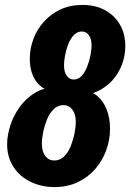

<svg xmlns="http://www.w3.org/2000/svg" viewBox="-20 -750 529 780"><path d="M201 10Q149 10 105 -11Q61 -32 35 -71.5Q9 -111 9 -164Q9 -200 22 -240.5Q35 -281 60.5 -316Q86 -351 122.5 -373Q159 -395 207 -395L212 -377Q178 -377 153 -394Q128 -411 114.5 -441Q101 -471 101 -511Q101 -552 115.5 -591Q130 -630 158 -661.5Q186 -693 225.5 -711.5Q265 -730 315 -730Q368 -730 407 -708.5Q446 -687 467.5 -649.5Q489 -612 489 -563Q489 -523 475 -486.5Q461 -450 435.5 -422.5Q410 -395 376 -379Q342 -363 302 -363L317 -381Q351 -381 375.5 -360Q400 -339 413.5 -304.5Q427 -270 427 -227Q427 -182 411.5 -139.5Q396 -97 366.5 -63Q337 -29 295 -9.5Q253 10 201 10ZM200 -98Q224 -98 241 -115Q258 -132 268 -158Q278 -184 283 -210Q288 -236 288 -254Q288 -286 274 -304.5Q260 -323 238 -323Q214 -323 197 -305.5Q180 -288 170 -262.5Q160 -237 155 -211Q150 -185 150 -168Q150 -134 164 -116Q178 -98 200 -98ZM279 -427Q299 -427 312.5 -442.5Q326 -458 335 -481.5Q344 -505 348 -528Q352 -551 352 -566Q352 -592 341 -607Q330 -622 313 -622Q293 -622 279 -606.5Q265 -591 256.5 -568.5Q248 -546 244 -523Q240 -500 240 -485Q240 -458 251 -442.5Q262 -427 279 -427Z"/></svg>

Font: Instrument Sans Condensed
Style: Bold Italic
Weight: 700
Width: 3
Italic angle: -13°
Designer: Rodrigo Fuenzalida
Foundry: fragTYPE
Version: Version 1.000;gftools[0.9.28]